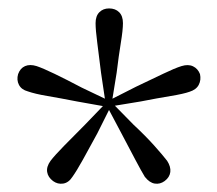

<svg xmlns="http://www.w3.org/2000/svg" viewBox="-20 -832 516 456"><path d="M231 -585 220 -659Q215 -700 211 -730.5Q207 -761 207 -777Q207 -794 216 -803Q225 -812 239 -812Q254 -812 263 -803Q272 -794 272 -777Q272 -761 267 -730.5Q262 -700 257 -659L245 -585ZM236 -578 163 -591Q122 -599 92.5 -604Q63 -609 46 -615Q31 -619 25 -630.5Q19 -642 23 -656Q28 -670 39.5 -675Q51 -680 67 -675Q82 -670 110 -656.5Q138 -643 174 -624L241 -592ZM244 -581 211 -515Q192 -480 177 -453Q162 -426 152 -412Q143 -398 130 -396Q117 -394 106 -402Q94 -411 92 -423.5Q90 -436 100 -450Q110 -463 132 -485.5Q154 -508 182 -536L233 -589ZM244 -590 297 -536Q326 -509 346.5 -486Q367 -463 377 -450Q386 -436 384.5 -423.5Q383 -411 371 -402Q360 -394 347.5 -396Q335 -398 324 -412Q316 -425 301.5 -452.5Q287 -480 268 -516L233 -582ZM236 -592 303 -626Q341 -644 368 -657Q395 -670 411 -675Q427 -680 438.5 -674.5Q450 -669 455 -656Q458 -642 452 -630.5Q446 -619 430 -614Q416 -609 385.5 -604Q355 -599 314 -591L241 -579Z"/></svg>

Font: Noto Serif SC ExtraLight Light
Style: Regular
Weight: 300
Version: Version 2.002-H1;hotconv 1.1.0;makeotfexe 2.6.0